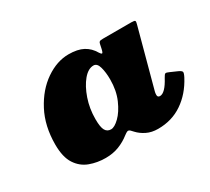

<svg xmlns="http://www.w3.org/2000/svg" viewBox="-79 -934 651 594"><g transform="rotate(-30 246.5 -637.0)"><path d="M487 -564Q463 -518.5 425.2 -492.8Q387.5 -467 338 -467Q315 -467 297.8 -475.5Q280.5 -484 269 -496.5Q262.5 -504 260.5 -505.5Q255.5 -509.5 251.5 -508.2Q247.5 -507 239 -500.5Q222 -487 200.5 -478.5Q179 -470 152.5 -470Q122.5 -470 96.2 -479.8Q70 -489.5 53.8 -514.2Q37.5 -539 37.5 -584Q37.5 -650 63.8 -700Q90 -750 130.5 -777.8Q171 -805.5 212.5 -805.5Q244.5 -805.5 264.5 -794.8Q284.5 -784 296.5 -763Q300.5 -756.5 303.5 -755.8Q306.5 -755 309.5 -768L313 -784.5Q314 -790 316.8 -792Q319.5 -794 329 -794H430.5Q442 -794 443.5 -791.2Q445 -788.5 442.5 -780L386.5 -572.5Q385 -567.5 385 -560.5Q385 -552 393.5 -552Q412 -552 434 -593.5Q439.5 -604 443.2 -604.8Q447 -605.5 455.5 -601.5L480.5 -590.5Q491.5 -585.5 492.5 -581Q493.5 -576.5 487 -564ZM285.5 -674Q285.5 -699 280.2 -718Q275 -737 262 -737Q243 -737 225.2 -715.8Q207.5 -694.5 196 -661Q184.5 -627.5 184.5 -590Q184.5 -561 191 -549.8Q197.5 -538.5 211 -538.5Q223.5 -538.5 241 -555.5Q258.5 -572.5 272 -603.2Q285.5 -634 285.5 -674Z"/></g></svg>

Font: Besley* Fatface
Style: Italic
Weight: 900
Italic angle: -13°
Designer: Owen Earl
Foundry: indestructible type*
Version: Version 3.000; ttfautohint (v1.8.3)